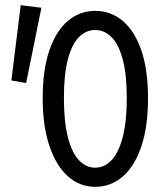

<svg xmlns="http://www.w3.org/2000/svg" viewBox="-20 -710 640 742"><path d="M348 12Q288 12 242.5 -28.5Q197 -69 171 -146Q145 -223 145 -331Q145 -441 171 -516Q197 -591 242.5 -629.5Q288 -668 348 -668Q408 -668 454 -629.5Q500 -591 526 -516Q552 -441 552 -331Q552 -220 526 -143.5Q500 -67 454 -27.5Q408 12 348 12ZM348 -62Q384 -62 411.5 -91.5Q439 -121 454.5 -181Q470 -241 470 -331Q470 -421 454.5 -479.5Q439 -538 411.5 -566Q384 -594 348 -594Q312 -594 284.5 -566Q257 -538 242 -479.5Q227 -421 227 -331Q227 -241 242 -181Q257 -121 284.5 -91.5Q312 -62 348 -62ZM81 -389 24 -399 60 -690 140 -680Z"/></svg>

Font: Source Code Variable
Style: Regular
Weight: 400
Monospace: yes
Designer: Paul D. Hunt, Teo Tuominen
Foundry: Adobe Systems Incorporated
Version: Version 1.010;hotconv 1.0.106;makeotfexe 2.5.65593